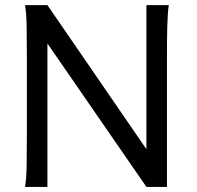

<svg xmlns="http://www.w3.org/2000/svg" viewBox="-20 -733 772 753"><path d="M166 -562.5V0H78.1Q83.5 -29.3 84.5 -84.7Q85.4 -140.1 85.4 -212.4V-500.5Q85.4 -572.8 84.5 -628.2Q83.5 -683.6 78.1 -712.9H166L554.2 -147.9V-712.9H642.1Q639.6 -698.2 638.2 -676.8Q636.7 -655.3 636 -628.2Q635.3 -601.1 635 -568.8Q634.8 -536.6 634.8 -500.5V0H554.2Z"/></svg>

Font: Andika New Basic
Style: Regular
Weight: 400
Designer: Victor Gaultney, Annie Olsen, Julie Remington, Don Collingsworth, Eric Hays
Foundry: SIL International
Version: Version 5.500; ttfautohint (v1.8.3)